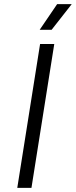

<svg xmlns="http://www.w3.org/2000/svg" viewBox="-20 -914 369 934"><path d="M173 -769H231L329 -894H258ZM64 0H133L244 -700H175Z"/></svg>

Font: Arthouse Owned
Style: Italic
Weight: 400
Italic angle: -10°
Designer: Jeremy Tribby
Foundry: Tribby Type
Version: Version 1.000;PS 001.000;hotconv 1.0.88;makeotf.lib2.5.64775